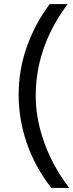

<svg xmlns="http://www.w3.org/2000/svg" viewBox="-20 -727 360 943"><path d="M224.6 -707Q155.2 -617 113.4 -501.6Q71.6 -386.1 71.6 -261.4Q71.6 -139.6 112.3 -22.2Q153 95.2 232.2 196H320.1Q265.7 125.4 229.2 49.4Q192.7 -26.7 174 -104Q155.3 -181.3 155.3 -256.6Q155.3 -334.8 172.3 -411.1Q189.3 -487.4 224.2 -561.8Q259.1 -636.3 312.5 -707Z"/></svg>

Font: Hind Variable Light
Style: Regular
Weight: 300
Designer: Manushi Parikh, Satya Rajpurohit
Foundry: Indian Type Foundry
Version: Version 3.000